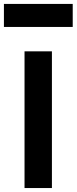

<svg xmlns="http://www.w3.org/2000/svg" viewBox="-54 -949 387 969"><path d="M69.8 0V-689.9H208V0ZM-34.2 -813V-929.2H313V-813Z"/></svg>

Font: TitilliumText25L
Style: 999 wt
Weight: 900
Designer: Accademia di Belle Arti di Urbino and others
Foundry: Accademia di Belle Arti di Urbino and others.
Version: Version 25.000